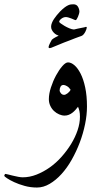

<svg xmlns="http://www.w3.org/2000/svg" viewBox="-68 -568 452 881"><path d="M331.1 -79.1Q331.1 -40.5 322.3 2.2Q313.5 44.9 297.9 86.2Q282.2 127.4 261 165Q239.7 202.6 214.1 230.7Q188.5 258.8 159.9 275.6Q131.3 292.5 101.6 292.5Q71.8 292.5 44.7 284.9Q17.6 277.3 -2.9 267.8Q-23.4 258.3 -35.9 249.8Q-48.3 241.2 -48.3 239.3Q-48.3 236.3 -46.6 233.2Q-44.9 230 -43 230Q-41 230 -31.5 232.4Q-22 234.9 -9.8 237.8Q2.4 240.7 15.1 243.2Q27.8 245.6 36.1 245.6Q67.9 245.6 99.6 233.2Q131.3 220.7 160.6 200Q189.9 179.2 214.8 151.1Q239.7 123 258.5 92.3Q277.3 61.5 288.1 29.5Q298.8 -2.4 298.8 -32.2Q298.8 -47.9 296.4 -58.6Q293.9 -69.3 290 -78.1Q285.2 -71.8 278.8 -64.5Q272.5 -57.1 264.6 -51Q256.8 -44.9 247.8 -41.3Q238.8 -37.6 228.5 -37.6Q216.3 -37.6 203.4 -43.2Q190.4 -48.8 179.9 -58.6Q169.4 -68.4 162.8 -82.5Q156.2 -96.7 156.2 -112.8Q156.2 -137.7 165.8 -167Q175.3 -196.3 189.2 -221.9Q203.1 -247.6 218 -264.6Q232.9 -281.7 244.1 -281.7Q258.3 -281.7 273.4 -268.8Q288.6 -255.9 301.8 -230.2Q314.9 -204.6 323 -166.5Q331.1 -128.4 331.1 -79.1ZM255.9 -156.2Q249 -167 239.5 -172.6Q230 -178.2 223.6 -178.2Q214.4 -178.2 210 -170.7Q205.6 -163.1 205.6 -152.3Q205.6 -147.5 211.4 -140.1Q217.3 -132.8 226.1 -132.8Q232.9 -132.8 242.4 -140.1Q252 -147.5 255.9 -156.2ZM330.1 -441.4Q330.1 -439.5 328.4 -433.8Q326.7 -428.2 323.5 -422.1Q320.3 -416 315.7 -410.4Q311 -404.8 305.2 -402.8Q301.3 -401.4 293.5 -398.7Q285.6 -396 274.9 -391.8Q264.2 -387.7 251.5 -382.6Q238.8 -377.4 226.1 -373Q194.8 -360.8 179.9 -354Q165 -347.2 160.2 -347.2Q155.3 -347.2 154.8 -352.1Q154.8 -354.5 156.7 -359.4Q158.7 -364.3 161.1 -369.4Q163.6 -374.5 166.3 -379.2Q168.9 -383.8 169.9 -385.7Q171.9 -387.7 176 -390.6Q180.2 -393.6 185.1 -396.2Q189.9 -398.9 194.3 -400.9Q198.7 -402.8 201.2 -404.3Q196.3 -405.8 190.2 -409.2Q184.1 -412.6 179 -418Q173.8 -423.3 170.2 -430.2Q166.5 -437 166.5 -445.8Q166.5 -453.6 170.2 -462.9Q173.8 -472.2 179.9 -481.2Q186 -490.2 193.4 -499.3Q200.7 -508.3 208 -515.6Q220.2 -527.8 229.2 -534.4Q238.3 -541 244.9 -543.9Q251.5 -546.9 257.1 -547.6Q262.7 -548.3 269 -548.3Q283.2 -548.3 289.8 -537.1Q296.4 -525.9 296.4 -513.2Q296.4 -510.3 294.4 -503.9Q292.5 -497.6 289.8 -491.2Q287.1 -484.9 284.2 -480.2Q281.2 -475.6 279.3 -475.6Q276.9 -475.6 271.7 -478Q266.6 -480.5 260.3 -482.9Q253.9 -485.4 246.8 -487.5Q239.7 -489.7 234.4 -489.7Q223.6 -489.7 213.6 -482.2Q203.6 -474.6 203.6 -467.8Q203.6 -465.8 210.7 -460.4Q217.8 -455.1 228.3 -449Q238.8 -442.9 250.5 -438Q262.2 -433.1 271.5 -432.6Q279.3 -434.6 288.1 -436.5Q296.9 -438.5 304.9 -439.9Q313 -441.4 318.6 -442.6Q324.2 -443.8 326.2 -444.8Q327.6 -444.8 328.9 -444.3Q330.1 -443.8 330.1 -441.4Z"/></svg>

Font: Kitab
Style: Regular
Weight: 400
Designer: SIL International
Foundry: Khaled Hosny
Version: Version 1.000